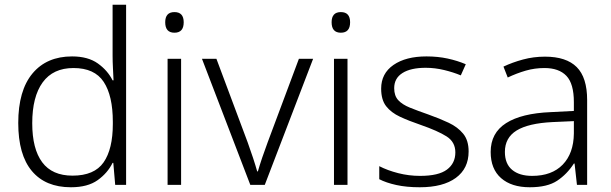

<svg xmlns="http://www.w3.org/2000/svg" viewBox="-20 -780 2579 810"><path d="M279 10Q172 10 114.5 -58.5Q57 -127 57 -261Q57 -398 117 -470Q177 -542 284 -542Q351 -542 392.5 -512.5Q434 -483 455 -441H459Q458 -464 456.5 -492.5Q455 -521 455 -545V-760H512V0H466L458 -93H455Q434 -50 392 -20Q350 10 279 10ZM286 -39Q378 -39 417 -95Q456 -151 456 -257V-266Q456 -376 417.5 -434.5Q379 -493 290 -493Q204 -493 160 -432.5Q116 -372 116 -260Q116 -152 158 -95.5Q200 -39 286 -39Z M716 -729Q755 -729 755 -686Q755 -642 716 -642Q677 -642 677 -686Q677 -729 716 -729ZM744 -532V0H687V-532Z M1036 0 832 -532H893L1025 -179Q1037 -146 1047.5 -114Q1058 -82 1065 -57H1068Q1075 -82 1086 -114.5Q1097 -147 1109 -179L1241 -532H1301L1097 0Z M1418 -729Q1457 -729 1457 -686Q1457 -642 1418 -642Q1379 -642 1379 -686Q1379 -729 1418 -729ZM1446 -532V0H1389V-532Z M1957 -141Q1957 -69 1903 -29.5Q1849 10 1751 10Q1695 10 1652 0.5Q1609 -9 1580 -24V-79Q1615 -61 1660 -49.5Q1705 -38 1752 -38Q1830 -38 1865.5 -64.5Q1901 -91 1901 -137Q1901 -181 1864 -204.5Q1827 -228 1755 -253Q1705 -270 1667.5 -287.5Q1630 -305 1609 -332Q1588 -359 1588 -406Q1588 -470 1640 -506Q1692 -542 1779 -542Q1827 -542 1868.5 -533Q1910 -524 1945 -509L1924 -462Q1893 -475 1854 -484.5Q1815 -494 1776 -494Q1713 -494 1678 -472Q1643 -450 1643 -408Q1643 -376 1660 -357.5Q1677 -339 1709 -326Q1741 -313 1787 -297Q1835 -280 1873 -262Q1911 -244 1934 -216Q1957 -188 1957 -141Z M2279 -541Q2369 -541 2413 -497Q2457 -453 2457 -358V0H2414L2404 -90H2401Q2372 -45 2330.5 -17.5Q2289 10 2215 10Q2138 10 2094 -28.5Q2050 -67 2050 -139Q2050 -219 2115 -260.5Q2180 -302 2304 -307L2401 -312V-349Q2401 -427 2369.5 -460Q2338 -493 2277 -493Q2236 -493 2198 -482Q2160 -471 2122 -453L2104 -499Q2142 -517 2186.5 -529Q2231 -541 2279 -541ZM2311 -265Q2209 -260 2159.5 -229.5Q2110 -199 2110 -139Q2110 -89 2140.5 -63.5Q2171 -38 2225 -38Q2308 -38 2354 -85.5Q2400 -133 2401 -217V-269Z"/></svg>

Font: Noto Traditional Nushu Light
Style: Regular
Weight: 300
Designer: LIU Zhao
Foundry: LiuZhao Studio
Version: Version 2.003; ttfautohint (v1.8.4.7-5d5b)